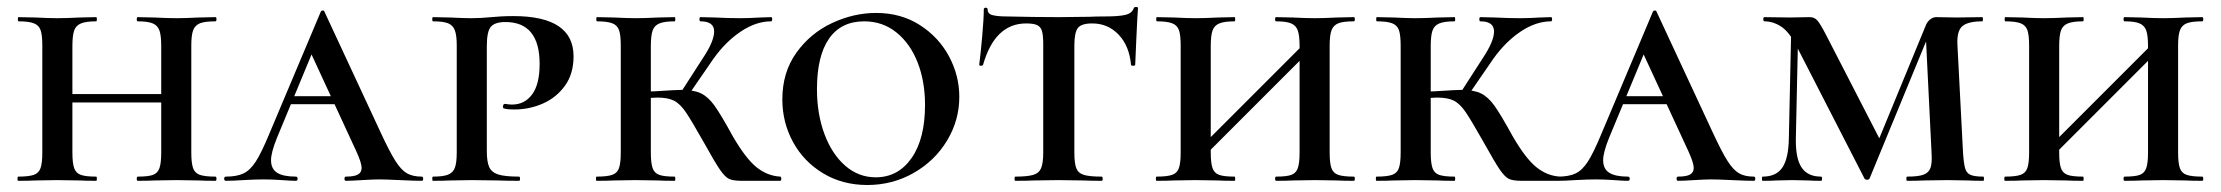

<svg xmlns="http://www.w3.org/2000/svg" viewBox="-20 -517 6350 549"><path d="M374 -456Q371 -456 371 -462Q371 -468 374 -468L420 -467Q460 -465 485 -465Q509 -465 549 -467L596 -468Q599 -468 599 -462Q599 -456 596 -456Q566 -456 552 -450.5Q538 -445 532.5 -431Q527 -417 527 -387V-81Q527 -51 532 -36.5Q537 -22 551.5 -17Q566 -12 596 -12Q599 -12 599 -6Q599 0 596 0Q566 0 549 -1L485 -2L421 -1Q404 0 374 0Q371 0 371 -6Q371 -12 374 -12Q404 -12 417.5 -17Q431 -22 436 -36.5Q441 -51 441 -81V-385Q441 -415 436 -429.5Q431 -444 417 -450Q403 -456 374 -456ZM141 -248H480V-224H141ZM33 -456Q31 -456 31 -462Q31 -468 33 -468L81 -467Q121 -465 143 -465Q169 -465 209 -467L255 -468Q257 -468 257 -462Q257 -456 255 -456Q226 -456 211.5 -450Q197 -444 192 -429.5Q187 -415 187 -385V-81Q187 -51 192 -36.5Q197 -22 211 -17Q225 -12 255 -12Q257 -12 257 -6Q257 0 255 0Q225 0 208 -1L143 -2L81 -1Q63 0 32 0Q30 0 30 -6Q30 -12 32 -12Q62 -12 76.5 -17Q91 -22 96 -36.5Q101 -51 101 -81V-387Q101 -417 96 -431Q91 -445 76.5 -450.5Q62 -456 33 -456Z M812 -242H995L1002 -219H797ZM1186 0Q1166 0 1124 -2Q1082 -4 1064 -4Q1047 -4 1015 -2Q983 0 969 0Q965 0 965 -6Q965 -12 969 -12Q993 -12 1003.5 -18Q1014 -24 1014 -37Q1014 -51 999 -84L864 -376L901 -434L772 -123Q755 -81 755 -59Q755 -34 772.5 -23Q790 -12 826 -12Q831 -12 831 -6Q831 0 826 0Q812 0 786 -2Q758 -4 734 -4Q709 -4 675 -2Q645 0 626 0Q621 0 621 -6Q621 -12 626 -12Q657 -12 676 -21Q695 -30 711 -54.5Q727 -79 749 -132L897 -483Q899 -487 903 -487Q907 -487 908 -483L1069 -137Q1094 -83 1110.5 -57Q1127 -31 1143.5 -21.5Q1160 -12 1186 -12Q1190 -12 1190 -6Q1190 0 1186 0Z M1464 -12Q1467 -12 1467 -6Q1467 0 1464 0Q1427 0 1406 -1L1329 -2L1267 -1Q1249 0 1218 0Q1216 0 1216 -6Q1216 -12 1218 -12Q1247 -12 1261 -17.5Q1275 -23 1280.5 -37Q1286 -51 1286 -81V-387Q1286 -416 1280.5 -430.5Q1275 -445 1261 -450.5Q1247 -456 1218 -456Q1216 -456 1216 -462Q1216 -468 1218 -468L1266 -467Q1306 -465 1328 -465Q1355 -465 1385 -468Q1396 -469 1411.5 -470Q1427 -471 1448 -471Q1620 -471 1620 -356Q1620 -306 1595.5 -272Q1571 -238 1532.5 -221Q1494 -204 1451 -204Q1429 -204 1421 -207Q1418 -207 1418 -213Q1418 -215 1419.5 -217.5Q1421 -220 1424 -220Q1436 -218 1444 -218Q1480 -218 1501.5 -247Q1523 -276 1523 -334Q1523 -454 1425 -454Q1396 -454 1384 -441Q1372 -428 1372 -385V-85Q1372 -54 1379 -39Q1386 -24 1405 -18Q1424 -12 1464 -12Z M1993 -109Q1958 -171 1941.5 -195.5Q1925 -220 1907.5 -229Q1890 -238 1859 -238Q1850 -238 1816 -236L1815 -254Q1843 -256 1853 -256Q1915 -260 1928 -260Q1964 -260 1984.5 -250Q2005 -240 2023 -215Q2041 -190 2075 -128Q2112 -64 2143 -39Q2174 -14 2211 -12Q2214 -12 2214 -6Q2214 0 2211 0H2101Q2076 0 2064.5 -5.5Q2053 -11 2038.5 -32Q2024 -53 1993 -109ZM1686 -12Q1716 -12 1730.5 -17Q1745 -22 1750 -36.5Q1755 -51 1755 -81V-387Q1755 -417 1750 -431Q1745 -445 1730.5 -450.5Q1716 -456 1687 -456Q1685 -456 1685 -462Q1685 -468 1687 -468L1735 -467Q1775 -465 1797 -465Q1823 -465 1863 -467L1909 -468Q1911 -468 1911 -462Q1911 -456 1909 -456Q1880 -456 1865.5 -450Q1851 -444 1846 -429.5Q1841 -415 1841 -385V-81Q1841 -51 1846 -36.5Q1851 -22 1865 -17Q1879 -12 1909 -12Q1911 -12 1911 -6Q1911 0 1909 0Q1879 0 1862 -1L1797 -2L1735 -1Q1717 0 1686 0Q1684 0 1684 -6Q1684 -12 1686 -12ZM1923 -247 1990 -351Q2022 -399 2022 -427Q2022 -456 1983 -456Q1980 -456 1980 -462Q1980 -468 1983 -468L2024 -467Q2064 -465 2097 -465Q2122 -465 2154 -467L2185 -468Q2188 -468 2188 -462Q2188 -456 2185 -456Q2142 -456 2098.5 -427Q2055 -398 2020 -349L1945 -240Z M2217 -233Q2217 -310 2257 -366Q2297 -422 2359 -451Q2421 -480 2485 -480Q2556 -480 2610 -445.5Q2664 -411 2693.5 -356Q2723 -301 2723 -240Q2723 -173 2688 -115Q2653 -57 2592.5 -22.5Q2532 12 2460 12Q2389 12 2333.5 -21.5Q2278 -55 2247.5 -111Q2217 -167 2217 -233ZM2625 -217Q2625 -284 2604 -338Q2583 -392 2543.5 -424Q2504 -456 2451 -456Q2385 -456 2350.5 -406.5Q2316 -357 2316 -262Q2316 -191 2337.5 -133.5Q2359 -76 2397 -43Q2435 -10 2484 -10Q2548 -10 2586.5 -65Q2625 -120 2625 -217Z M2791 -332Q2790 -329 2785 -329Q2780 -329 2780 -332Q2784 -363 2788.5 -413.5Q2793 -464 2793 -490Q2793 -495 2798.5 -495Q2804 -495 2804 -490Q2804 -477 2819 -473.5Q2834 -470 2857 -470Q2943 -468 3008 -468L3095 -469Q3112 -470 3141 -470Q3179 -470 3198 -474.5Q3217 -479 3222 -494Q3223 -497 3228.5 -497Q3234 -497 3234 -494Q3234 -488 3232 -464Q3231 -439 3229 -401.5Q3227 -364 3226 -332Q3226 -329 3220 -329Q3214 -329 3214 -332Q3209 -386 3178.5 -418Q3148 -450 3103 -450Q3072 -450 3062 -437Q3052 -424 3052 -387V-81Q3052 -50 3057.5 -36Q3063 -22 3079 -17Q3095 -12 3130 -12Q3133 -12 3133 -6Q3133 0 3130 0Q3098 0 3079 -1L3006 -2L2936 -1Q2917 0 2883 0Q2881 0 2881 -6Q2881 -12 2883 -12Q2918 -12 2934.5 -17Q2951 -22 2957 -36.5Q2963 -51 2963 -81V-389Q2963 -416 2959.5 -428Q2956 -440 2946 -445Q2936 -450 2914 -450Q2825 -450 2791 -332Z M3629 -456Q3626 -456 3626 -462Q3626 -468 3629 -468L3675 -467Q3715 -465 3740 -465Q3764 -465 3804 -467L3851 -468Q3854 -468 3854 -462Q3854 -456 3851 -456Q3821 -456 3807 -450.5Q3793 -445 3787.5 -431Q3782 -417 3782 -387V-81Q3782 -51 3787 -36.5Q3792 -22 3806.5 -17Q3821 -12 3851 -12Q3854 -12 3854 -6Q3854 0 3851 0Q3821 0 3804 -1L3740 -2L3676 -1Q3659 0 3629 0Q3626 0 3626 -6Q3626 -12 3629 -12Q3659 -12 3672.5 -17Q3686 -22 3691 -36.5Q3696 -51 3696 -81V-385Q3696 -415 3691 -429.5Q3686 -444 3672 -450Q3658 -456 3629 -456ZM3388 -71 3735 -418 3753 -400 3406 -53ZM3288 -456Q3286 -456 3286 -462Q3286 -468 3288 -468L3336 -467Q3376 -465 3398 -465Q3424 -465 3464 -467L3510 -468Q3512 -468 3512 -462Q3512 -456 3510 -456Q3481 -456 3466.5 -450Q3452 -444 3447 -429.5Q3442 -415 3442 -385V-81Q3442 -51 3447 -36.5Q3452 -22 3466 -17Q3480 -12 3510 -12Q3512 -12 3512 -6Q3512 0 3510 0Q3480 0 3463 -1L3398 -2L3336 -1Q3318 0 3287 0Q3285 0 3285 -6Q3285 -12 3287 -12Q3317 -12 3331.5 -17Q3346 -22 3351 -36.5Q3356 -51 3356 -81V-387Q3356 -417 3351 -431Q3346 -445 3331.5 -450.5Q3317 -456 3288 -456Z M4223 -109Q4188 -171 4171.5 -195.5Q4155 -220 4137.5 -229Q4120 -238 4089 -238Q4080 -238 4046 -236L4045 -254Q4073 -256 4083 -256Q4145 -260 4158 -260Q4194 -260 4214.5 -250Q4235 -240 4253 -215Q4271 -190 4305 -128Q4342 -64 4373 -39Q4404 -14 4441 -12Q4444 -12 4444 -6Q4444 0 4441 0H4331Q4306 0 4294.5 -5.5Q4283 -11 4268.5 -32Q4254 -53 4223 -109ZM3916 -12Q3946 -12 3960.5 -17Q3975 -22 3980 -36.5Q3985 -51 3985 -81V-387Q3985 -417 3980 -431Q3975 -445 3960.5 -450.5Q3946 -456 3917 -456Q3915 -456 3915 -462Q3915 -468 3917 -468L3965 -467Q4005 -465 4027 -465Q4053 -465 4093 -467L4139 -468Q4141 -468 4141 -462Q4141 -456 4139 -456Q4110 -456 4095.5 -450Q4081 -444 4076 -429.5Q4071 -415 4071 -385V-81Q4071 -51 4076 -36.5Q4081 -22 4095 -17Q4109 -12 4139 -12Q4141 -12 4141 -6Q4141 0 4139 0Q4109 0 4092 -1L4027 -2L3965 -1Q3947 0 3916 0Q3914 0 3914 -6Q3914 -12 3916 -12ZM4153 -247 4220 -351Q4252 -399 4252 -427Q4252 -456 4213 -456Q4210 -456 4210 -462Q4210 -468 4213 -468L4254 -467Q4294 -465 4327 -465Q4352 -465 4384 -467L4415 -468Q4418 -468 4418 -462Q4418 -456 4415 -456Q4372 -456 4328.5 -427Q4285 -398 4250 -349L4175 -240Z M4621 -242H4804L4811 -219H4606ZM4995 0Q4975 0 4933 -2Q4891 -4 4873 -4Q4856 -4 4824 -2Q4792 0 4778 0Q4774 0 4774 -6Q4774 -12 4778 -12Q4802 -12 4812.5 -18Q4823 -24 4823 -37Q4823 -51 4808 -84L4673 -376L4710 -434L4581 -123Q4564 -81 4564 -59Q4564 -34 4581.5 -23Q4599 -12 4635 -12Q4640 -12 4640 -6Q4640 0 4635 0Q4621 0 4595 -2Q4567 -4 4543 -4Q4518 -4 4484 -2Q4454 0 4435 0Q4430 0 4430 -6Q4430 -12 4435 -12Q4466 -12 4485 -21Q4504 -30 4520 -54.5Q4536 -79 4558 -132L4706 -483Q4708 -487 4712 -487Q4716 -487 4717 -483L4878 -137Q4903 -83 4919.5 -57Q4936 -31 4952.5 -21.5Q4969 -12 4995 -12Q4999 -12 4999 -6Q4999 0 4995 0Z M5102 -446 5122 -443 5115 -121Q5114 -64 5131.5 -38Q5149 -12 5187 -12Q5190 -12 5190 -6Q5190 0 5187 0Q5164 0 5151 -1L5105 -2L5059 -1Q5046 0 5020 0Q5018 0 5018 -6Q5018 -12 5020 -12Q5059 -12 5076.5 -38Q5094 -64 5095 -121ZM5651 0Q5624 0 5608 -1L5548 -2L5480 -1Q5463 0 5433 0Q5431 0 5431 -6Q5431 -12 5433 -12Q5465 -12 5480 -17.5Q5495 -23 5500 -37Q5505 -51 5503 -81L5486 -426L5511 -456L5326 -7Q5324 -3 5319 -3Q5313 -3 5311 -7L5117 -385Q5096 -426 5073 -441Q5050 -456 5025 -456Q5022 -456 5022 -462Q5022 -468 5025 -468L5098 -467L5155 -468Q5168 -468 5176.5 -458.5Q5185 -449 5202 -416L5358 -113L5318 -35L5486 -443Q5490 -454 5498.5 -461Q5507 -468 5516 -468L5575 -467L5648 -468Q5650 -468 5650 -462Q5650 -456 5648 -456Q5608 -456 5591.5 -442.5Q5575 -429 5577 -389L5593 -81Q5595 -50 5599 -36Q5603 -22 5614.5 -17Q5626 -12 5651 -12Q5653 -12 5653 -6Q5653 0 5651 0Z M6055 -456Q6052 -456 6052 -462Q6052 -468 6055 -468L6101 -467Q6141 -465 6166 -465Q6190 -465 6230 -467L6277 -468Q6280 -468 6280 -462Q6280 -456 6277 -456Q6247 -456 6233 -450.5Q6219 -445 6213.5 -431Q6208 -417 6208 -387V-81Q6208 -51 6213 -36.5Q6218 -22 6232.5 -17Q6247 -12 6277 -12Q6280 -12 6280 -6Q6280 0 6277 0Q6247 0 6230 -1L6166 -2L6102 -1Q6085 0 6055 0Q6052 0 6052 -6Q6052 -12 6055 -12Q6085 -12 6098.5 -17Q6112 -22 6117 -36.5Q6122 -51 6122 -81V-385Q6122 -415 6117 -429.5Q6112 -444 6098 -450Q6084 -456 6055 -456ZM5814 -71 6161 -418 6179 -400 5832 -53ZM5714 -456Q5712 -456 5712 -462Q5712 -468 5714 -468L5762 -467Q5802 -465 5824 -465Q5850 -465 5890 -467L5936 -468Q5938 -468 5938 -462Q5938 -456 5936 -456Q5907 -456 5892.5 -450Q5878 -444 5873 -429.5Q5868 -415 5868 -385V-81Q5868 -51 5873 -36.5Q5878 -22 5892 -17Q5906 -12 5936 -12Q5938 -12 5938 -6Q5938 0 5936 0Q5906 0 5889 -1L5824 -2L5762 -1Q5744 0 5713 0Q5711 0 5711 -6Q5711 -12 5713 -12Q5743 -12 5757.5 -17Q5772 -22 5777 -36.5Q5782 -51 5782 -81V-387Q5782 -417 5777 -431Q5772 -445 5757.5 -450.5Q5743 -456 5714 -456Z"/></svg>

Font: Cormorant Unicase SemiBold
Style: Regular
Weight: 600
Designer: Christian Thalmann (Catharsis Fonts)
Foundry: Catharsis Fonts
Version: Version 4.000